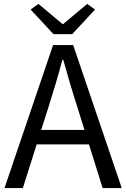

<svg xmlns="http://www.w3.org/2000/svg" viewBox="-20 -964 647 984"><path d="M350 -789 467 -915 427 -944 304 -841H300L177 -944L137 -915L254 -789ZM191 -298 227 -410C253 -493 277 -572 300 -658H304C328 -573 351 -493 378 -410L413 -298ZM506 0H604L355 -733H252L3 0H97L168 -224H436Z"/></svg>

Font: Squished Noto Sans CJK JP Regular
Style: Regular
Weight: 400
Designer: Ryoko NISHIZUKA (kana & ideographs); Paul D. Hunt (Latin, Greek & Cyrillic); Wenlong ZHANG (bopomofo); Sandoll Communica
Foundry: Adobe Systems Incorporated
Version: Version 1.004;PS 1.004;hotconv 1.0.82;makeotf.lib2.5.63406